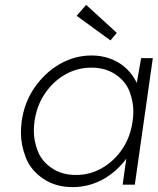

<svg xmlns="http://www.w3.org/2000/svg" viewBox="-20 -759 648 789"><path d="M279 10Q208 10 157 -25Q106 -60 86 -111.5Q66 -163 66 -213Q66 -235 69 -260Q80 -339 122.5 -400Q165 -461 226 -496Q287 -531 356 -531Q396 -531 430 -519Q464 -507 490 -485.5Q516 -464 533 -435Q538 -427 542 -418L560 -520H608L534 0H484L499 -107Q492 -97 483 -87Q458 -58 426 -36Q394 -14 356.5 -2Q319 10 279 10ZM293 -40Q350 -40 399.5 -68.5Q449 -97 482.5 -146.5Q516 -196 525 -261Q528 -282 528 -301Q528 -341 512.5 -382.5Q497 -424 455.5 -452.5Q414 -481 356 -481Q297 -481 247.5 -452.5Q198 -424 164.5 -374.5Q131 -325 122 -261Q119 -240 119 -221Q119 -182 134.5 -140Q150 -98 191.5 -69Q233 -40 293 -40ZM434 -593 295 -694 334 -739 460 -624Z"/></svg>

Font: Lexend ExtLt
Style: Italic
Weight: 250
Italic angle: -8.13011°
Designer: Bonnie Shaver-Troup, Thomas Jockin
Foundry: Lexend
Version: Version 1.007